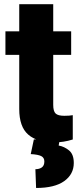

<svg xmlns="http://www.w3.org/2000/svg" viewBox="-20 -680 384 930"><path d="M324.7 -528.3V-414.1H237.8V-172.4Q237.8 -141.1 249.5 -130.1Q261.2 -119.1 291.5 -119.1Q305.7 -119.1 314.9 -119.9Q324.2 -120.6 332.5 -122.1V-4.4Q289.1 9.8 239.7 9.8Q160.2 9.8 116.7 -28.1Q73.2 -65.9 73.2 -151.9V-414.1H6.3V-528.3H73.2V-659.7H237.8V-528.3ZM144 -4.9H269.5L264.2 24.9Q291.5 29.8 314.5 48.6Q337.4 67.4 337.4 109.4Q337.4 164.1 291 197.3Q244.6 230.5 154.8 230.5L151.4 139.6Q170.4 139.6 182.6 130.9Q194.8 122.1 194.8 102.1Q194.8 83.5 179.4 75.9Q164.1 68.4 128.9 66.4Z"/></svg>

Font: Vazirmatn RD Black
Style: Regular
Weight: 900
Designer: Saber Rastikerdar
Foundry: Saber Rastikerdar
Version: Version 32.102